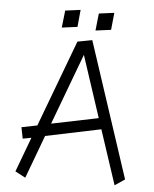

<svg xmlns="http://www.w3.org/2000/svg" viewBox="-56 -866 735 914"><g transform="rotate(5 311.5 -409.5)"><path d="M292 -818.8 219.2 -809.1 210 -727.1 284.2 -736.8ZM453.1 -818.8 379.9 -809.1 371.1 -727.1 444.8 -736.8ZM359.9 -680.2 290 -667 134.8 -252.9 60.1 -237.8 70.8 -184.1 111.8 -191.9 49.8 -25.9 99.1 0 175.8 -206.1 439.9 -261.2 525.9 -1 573.2 -33.2ZM199.2 -267.1 326.2 -606.9 422.9 -313Z"/></g></svg>

Font: Comic Neue Angular
Style: Regular
Weight: 400
Designer: Craig Rozynski
Foundry: Craig Rozynski
Version: Version 2.003